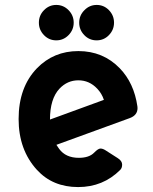

<svg xmlns="http://www.w3.org/2000/svg" viewBox="-20 -756 626 786"><path d="M304.2 -663.1Q304.2 -692.9 325.2 -713.9Q346.2 -735.8 375.7 -735.8Q405.3 -735.8 426 -714.4Q446.8 -692.9 446.8 -663.3Q446.8 -633.8 426 -612.3Q405.3 -590.8 375.5 -590.8Q345.7 -590.8 325 -612.3Q304.2 -633.8 304.2 -663.1ZM210.4 -590.8Q180.7 -590.8 159.9 -612.3Q139.2 -633.8 139.2 -663.1Q139.2 -692.9 159.7 -713.9Q180.7 -735.8 210.2 -735.8Q239.7 -735.8 260.7 -714.4Q281.7 -692.9 281.7 -663.3Q281.7 -633.8 260.7 -612.3Q239.7 -590.8 210.4 -590.8ZM299.8 9.8Q195.8 9.8 131.3 -60.5Q56.2 -142.6 56.2 -268.6Q56.2 -398.9 131.3 -476.6Q199.7 -546.9 300.8 -546.9Q401.9 -546.9 470.2 -476.6Q528.8 -416 542.5 -320.3Q543 -316.9 543 -313.5Q543 -284.2 511.2 -272.5L210.9 -163.1Q214.4 -157.2 222.2 -146.5Q249 -109.9 302.7 -109.9Q344.7 -109.9 365.2 -130.9Q381.8 -147.9 391.1 -147.9Q400.9 -147.9 412.1 -140.6L462.4 -108.4Q480 -97.2 480 -82Q480 -68.4 472.2 -60.5Q401.9 9.8 299.8 9.8ZM184.6 -266.6 405.3 -347.2Q397 -373 377.9 -393.1Q345.7 -427.2 300.8 -427.2Q255.9 -427.2 223.6 -393.1Q184.6 -351.6 184.6 -266.6Z"/></svg>

Font: Simply Mono
Style: Bold
Weight: 700
Designer: Wojciech Kalinowski "wmk69" (wmk69@o2.pl)
Foundry: Wojciech Kalinowski "wmk69" (wmk69@o2.pl)
Version: Version 1.0.0